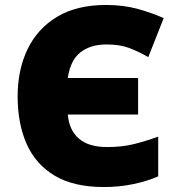

<svg xmlns="http://www.w3.org/2000/svg" viewBox="-20 -743 710 773"><path d="M409 -564Q344 -564 303.5 -532Q263 -500 253 -429H536V-282H253Q258 -220 297 -185.5Q336 -151 412 -151Q470 -151 517.5 -162.5Q565 -174 617 -193V-33Q574 -14 517.5 -2Q461 10 398 10Q277 10 200.5 -35.5Q124 -81 87.5 -163Q51 -245 51 -355Q51 -462 91 -545Q131 -628 210 -675.5Q289 -723 407 -723Q478 -723 536.5 -706.5Q595 -690 639 -670L577 -513Q537 -536 499.5 -550Q462 -564 409 -564Z"/></svg>

Font: Noto Sans Black
Style: Regular
Weight: 900
Designer: Monotype Design Team
Foundry: Monotype Imaging Inc.
Version: Version 2.007